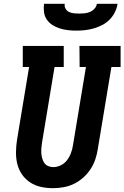

<svg xmlns="http://www.w3.org/2000/svg" viewBox="-20 -975 650 1003"><path d="M257 8Q225 8 194.5 1.5Q164 -5 138.5 -21.5Q113 -38 95.5 -63Q78 -88 70.5 -118Q63 -148 63.5 -180.5Q64 -213 69 -245L132 -625H99V-735H313V-625H265L199 -227Q197 -213 196 -199.5Q195 -186 196 -172.5Q197 -159 201 -146Q205 -133 212 -123Q219 -113 231.5 -107.5Q244 -102 258 -102Q278 -102 297.5 -111.5Q317 -121 330 -138Q343 -155 350.5 -175Q358 -195 361 -215L429 -625H396L395 -735H610V-625H562L491 -197Q487 -170 478 -143Q469 -116 453 -91.5Q437 -67 414.5 -47Q392 -27 366 -14.5Q340 -2 312 3Q284 8 257 8ZM379 -815Q357 -815 335 -817.5Q313 -820 292.5 -826.5Q272 -833 254.5 -844Q237 -855 225 -872Q213 -889 210 -911Q207 -933 210 -955H318Q316 -941 322.5 -929.5Q329 -918 340.5 -912.5Q352 -907 366 -905.5Q380 -904 394 -904Q408 -904 422 -905.5Q436 -907 449.5 -912.5Q463 -918 473.5 -929.5Q484 -941 486 -955H594Q591 -933 580 -911Q569 -889 552 -872Q535 -855 513.5 -844Q492 -833 469.5 -826.5Q447 -820 424 -817.5Q401 -815 379 -815Z"/></svg>

Font: Iosevka HT Extrabold Extended
Style: Italic
Weight: 800
Width: 7
Italic angle: -9°
Monospace: yes
Designer: Belleve Invis
Foundry: Belleve Invis
Version: Version 32.3.0; ttfautohint (v1.8.4)